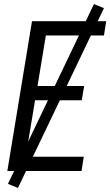

<svg xmlns="http://www.w3.org/2000/svg" viewBox="-20 -839 541 942"><path d="M16 0 137 -735H501L490 -665H205L164 -417H393L381 -347H152L106 -70H391L380 0ZM68 83 19 63 441 -819 490 -799Z"/></svg>

Font: Iosevka Oblique
Style: Regular
Weight: 400
Italic angle: -9°
Monospace: yes
Designer: Belleve Invis
Foundry: Belleve Invis
Version: Version 32.5.0; ttfautohint (v1.8.4)